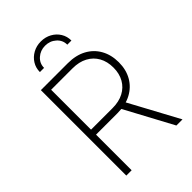

<svg xmlns="http://www.w3.org/2000/svg" viewBox="-268 -1046 1156 1156"><g transform="rotate(-45 310.0 -467.5)"><path d="M100.6 0V-727.5H329.6Q398.4 -727.5 448 -700.7Q497.6 -673.8 524.4 -625.7Q551.3 -577.6 551.3 -514.2Q551.3 -451.2 524.2 -403.8Q497.1 -356.4 447.5 -329.8Q397.9 -303.2 329.6 -303.2H125.5V-345.7H328.6Q383.8 -345.7 423.3 -366.5Q462.9 -387.2 484.4 -425.3Q505.9 -463.4 505.9 -514.2Q505.9 -566.4 484.4 -604.7Q462.9 -643.1 423.1 -664.3Q383.3 -685.5 328.1 -685.5H146V0ZM526.9 0 349.6 -330.1H400.9L579.1 0ZM307.6 -935.1Q345.7 -935.1 376.2 -918.2Q406.7 -901.4 424.3 -872.8Q441.9 -844.2 441.9 -808.6H406.7Q406.7 -847.2 377.7 -873Q348.6 -898.9 307.6 -898.9Q267.1 -898.9 238 -873Q209 -847.2 209 -808.6H173.3Q173.3 -844.2 191.2 -872.8Q209 -901.4 239.5 -918.2Q270 -935.1 307.6 -935.1Z"/></g></svg>

Font: Inter 17pt ExtraLight
Style: Regular
Weight: 250
Version: Version 4.001;git-66647c0bb